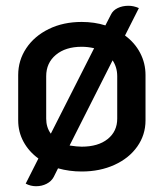

<svg xmlns="http://www.w3.org/2000/svg" viewBox="-20 -585 566 665"><path d="M484 -325V-168Q484 -118 455.5 -77.5Q427 -37 376.5 -14Q326 9 263 9Q220 9 181 -2L166 28Q158 43 141.5 51.5Q125 60 105 60Q86 60 69 51L113 -36Q80 -60 61.5 -94Q43 -128 43 -168V-325Q43 -376 71 -418Q99 -460 149 -484.5Q199 -509 263 -509Q307 -509 345 -497L364 -534Q371 -549 387.5 -557Q404 -565 425 -565Q443 -565 461 -557L413 -462Q447 -437 465.5 -401.5Q484 -366 484 -325ZM156 -122 306 -418Q284 -423 263 -423Q207 -423 173.5 -395Q140 -367 140 -321V-174Q140 -144 156 -122ZM386 -321Q386 -352 370 -376L221 -81Q247 -77 263 -77Q320 -77 353 -103.5Q386 -130 386 -174Z"/></svg>

Font: K2D Medium
Style: Regular
Weight: 500
Designer: Katatrad Aksorn Co.,Ltd.
Foundry: Cadson Demak Co.,Ltd.
Version: Version 1.000; ttfautohint (v1.6)